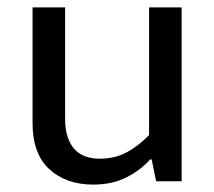

<svg xmlns="http://www.w3.org/2000/svg" viewBox="-20 -490 579 519"><path d="M383 -470H471V0H402L390 -59H386Q360 -30 321.5 -10.5Q283 9 232 9Q159 9 113.5 -32.5Q68 -74 68 -158V-470H156V-169Q156 -139 163.5 -118Q171 -97 183.5 -84.5Q196 -72 213 -66.5Q230 -61 250 -61Q290 -61 322 -78Q354 -95 383 -125Z"/></svg>

Font: Mukta Mahee
Style: Regular
Weight: 400
Designer: Shuchita Grover, Noopur Datye, Girish Dalvi, Yashodeep Gholap
Foundry: Ek Type
Version: Version 2.538;PS 1.000;hotconv 16.6.51;makeotf.lib2.5.65220;